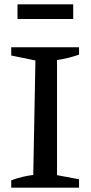

<svg xmlns="http://www.w3.org/2000/svg" viewBox="-20 -869 421 889"><path d="M32 0V-34Q59 -44 84 -50Q109 -56 134 -59L144 -589L32 -612V-650H346V-616Q323 -608 297.5 -601.5Q272 -595 244 -591V-58L346 -39V0ZM61 -781V-849H319V-781Z"/></svg>

Font: Piazzolla SC Medium
Style: Regular
Weight: 500
Designer: Juan Pablo del Peral
Foundry: Huerta Tipografica
Version: Version 1.330